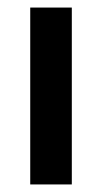

<svg xmlns="http://www.w3.org/2000/svg" viewBox="-20 -476 271 508"><path d="M60 12V-456H170V12Z"/></svg>

Font: Pixelify Sans Medium
Style: Regular
Weight: 500
Designer: Stefie Justprince
Foundry: Typecalism Foundryline
Version: Version 1.000;February 13, 2025;FontCreator 15.0.0.3015 64-b